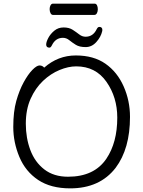

<svg xmlns="http://www.w3.org/2000/svg" viewBox="-20 -1018 785 1056"><path d="M253 -968Q253 -980 258 -989Q263 -998 272 -998H500Q509 -998 513.5 -989Q518 -980 518 -967Q518 -955 513 -945.5Q508 -936 499 -936H271Q263 -936 258 -945.5Q253 -955 253 -968ZM542 -846Q535 -815 510 -787Q485 -759 451 -759Q417 -759 397 -771.5Q377 -784 361 -797Q345 -810 326 -810Q285 -810 265 -768Q259 -756 252 -756Q234 -756 234 -773Q234 -787 245.5 -809Q257 -831 278.5 -849Q300 -867 330 -867Q360 -867 380 -854Q400 -841 416 -828.5Q432 -816 451 -816Q492 -816 512 -858Q518 -870 526 -870Q543 -870 543 -853Q543 -849 542 -846ZM223 -646Q299 -713 397 -713Q495 -713 560 -667.5Q625 -622 660 -543Q695 -464 695 -375Q695 -200 616 -95Q529 18 366 18Q259 18 189.5 -28.5Q120 -75 86.5 -155Q53 -235 53 -319.5Q53 -404 69.5 -462.5Q86 -521 110 -565Q134 -609 158 -633.5Q182 -658 197.5 -658Q213 -658 223 -646ZM354 -46Q498 -46 565 -145Q625 -234 625 -371Q625 -483 565.5 -568Q506 -653 399 -653Q356 -653 307.5 -633Q259 -613 217 -573.5Q175 -534 148.5 -475Q122 -416 122 -337.5Q122 -259 147 -192.5Q172 -126 224 -86Q276 -46 354 -46Z"/></svg>

Font: LXGW Bright GB
Style: Regular
Weight: 400
Designer: Christian Thalmann (Catharsis Fonts)
Foundry: LXGW / Christian Thalmann (Catharsis Fonts) / Fontworks Inc.
Version: Version 5.510